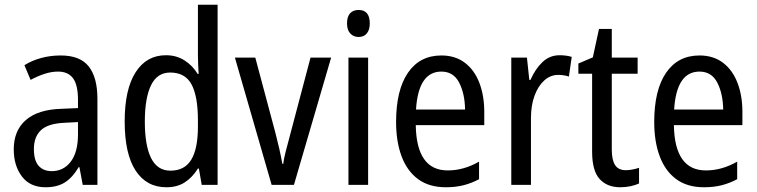

<svg xmlns="http://www.w3.org/2000/svg" viewBox="-20 -780 3195 810"><path d="M236 -546Q318 -546 354.5 -499.5Q391 -453 391 -363V0H329L315 -75H312Q287 -32 254.5 -11Q222 10 172 10Q107 10 72.5 -35.5Q38 -81 38 -150Q38 -229 89 -273.5Q140 -318 239 -321L309 -324V-359Q309 -422 288 -450Q267 -478 225 -478Q197 -478 168 -468.5Q139 -459 109 -443L83 -505Q115 -525 154 -535.5Q193 -546 236 -546ZM252 -262Q183 -259 153 -231Q123 -203 123 -151Q123 -103 143 -80.5Q163 -58 198 -58Q248 -58 278.5 -98Q309 -138 309 -213V-265Z M682 10Q598 10 552 -60.5Q506 -131 506 -268Q506 -403 552 -475Q598 -547 680 -547Q724 -547 758 -525.5Q792 -504 814 -468H818Q817 -487 816 -507.5Q815 -528 815 -543V-760H898V0H831L819 -69H815Q792 -32 760 -11Q728 10 682 10ZM699 -60Q759 -60 787 -106.5Q815 -153 815 -246V-272Q815 -374 788 -424Q761 -474 698 -474Q643 -474 617 -420Q591 -366 591 -267Q591 -166 617.5 -113Q644 -60 699 -60Z M1126 0 971 -537H1057L1142 -219Q1150 -188 1158 -153.5Q1166 -119 1171 -89H1175Q1177 -108 1185 -139.5Q1193 -171 1202 -204L1290 -537H1377L1220 0Z M1493 -738Q1540 -738 1540 -681Q1540 -654 1527.5 -639Q1515 -624 1493 -624Q1471 -624 1457.5 -639Q1444 -654 1444 -681Q1444 -710 1457 -724Q1470 -738 1493 -738ZM1533 -537V0H1450V-537Z M1842 -546Q1901 -546 1941.5 -515Q1982 -484 2002.5 -430Q2023 -376 2023 -308V-252H1734Q1737 -61 1869 -61Q1936 -61 2001 -98V-24Q1969 -7 1935.5 1.5Q1902 10 1861 10Q1790 10 1743.5 -24.5Q1697 -59 1674 -121Q1651 -183 1651 -265Q1651 -400 1701 -473Q1751 -546 1842 -546ZM1842 -478Q1745 -478 1735 -318H1942Q1941 -385 1917 -431.5Q1893 -478 1842 -478Z M2341 -547Q2353 -547 2366 -545.5Q2379 -544 2392 -540L2380 -457Q2360 -464 2335 -464Q2302 -464 2276 -440.5Q2250 -417 2235 -376Q2220 -335 2220 -282V0H2137V-537H2203L2213 -443H2218Q2238 -489 2268.5 -518Q2299 -547 2341 -547Z M2620 -62Q2634 -62 2649 -65Q2664 -68 2676 -72V-6Q2661 1 2640.5 5.5Q2620 10 2597 10Q2541 10 2509.5 -25Q2478 -60 2478 -140V-469H2420V-512L2481 -538L2507 -658H2561V-537H2670V-469H2561V-148Q2561 -105 2575 -83.5Q2589 -62 2620 -62Z M2931 -546Q2990 -546 3030.5 -515Q3071 -484 3091.5 -430Q3112 -376 3112 -308V-252H2823Q2826 -61 2958 -61Q3025 -61 3090 -98V-24Q3058 -7 3024.5 1.5Q2991 10 2950 10Q2879 10 2832.5 -24.5Q2786 -59 2763 -121Q2740 -183 2740 -265Q2740 -400 2790 -473Q2840 -546 2931 -546ZM2931 -478Q2834 -478 2824 -318H3031Q3030 -385 3006 -431.5Q2982 -478 2931 -478Z"/></svg>

Font: Noto Sans Ethiopic Cond
Style: Regular
Weight: 400
Width: 3
Designer: Monotype Design Team
Foundry: Monotype Imaging Inc.
Version: Version 2.102; ttfautohint (v1.8.4.7-5d5b)